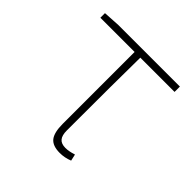

<svg xmlns="http://www.w3.org/2000/svg" viewBox="-137 -589 707 707"><g transform="rotate(45 217.0 -235.0)"><path d="M270 7.8Q232.9 7.8 217.5 -11.5Q202.1 -30.8 202.1 -76.2V-450.2H23.9V-474.1L89.8 -478H410.2V-450.2H231.9Q230 -322.3 230 -69.8Q230 -43.9 240 -32Q250 -20 272 -20Q289.6 -20 314 -27.8L319.8 -2Q295.4 7.8 270 7.8Z"/></g></svg>

Font: Source Sans 3 ExtraLight
Style: Regular
Weight: 200
Designer: Paul D. Hunt
Foundry: Adobe
Version: Version 3.052;hotconv 1.1.0;makeotfexe 2.6.0